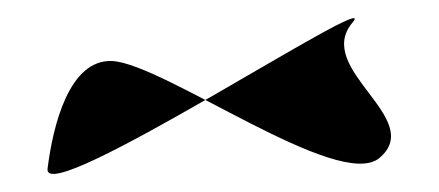

<svg xmlns="http://www.w3.org/2000/svg" viewBox="-20 -490 489 214"><path d="M33 -302C27 -255 409 -507 373 -465C329 -413 455 -358 403 -314C358 -276 163 -419 105 -422C57 -424 39 -350 33 -302Z"/></svg>

Font: Interstorm
Style: Regular
Weight: 400
Version: Version 0.7